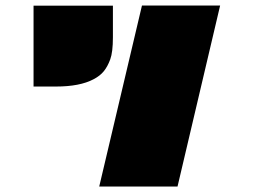

<svg xmlns="http://www.w3.org/2000/svg" viewBox="-20 -685 955 704"><path d="M500.5 -664.6H787.1L630.9 -1H343.8ZM103 -664.1H394V-548.3Q394 -494.1 384.3 -467.5Q374.5 -440.9 360.6 -423.8Q346.7 -406.7 323.2 -394.5Q272.9 -367.7 185.1 -367.7H103Z"/></svg>

Font: Plaster
Style: Regular
Weight: 400
Designer: Eben Sorkin
Foundry: Eben Sorkin
Version: Version 1.007